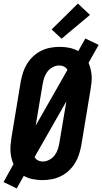

<svg xmlns="http://www.w3.org/2000/svg" viewBox="-33 -1007 576 1082"><path d="M61 55 -13 19 43 -82Q36 -98 31.5 -117Q27 -136 26 -155Q25 -174 27 -194Q29 -214 32 -234L84 -548Q89 -574 97 -599Q105 -624 119.5 -647.5Q134 -671 154.5 -690Q175 -709 199.5 -721Q224 -733 250.5 -738Q277 -743 303 -743Q331 -743 358 -737.5Q385 -732 408 -719L448 -790L523 -754L466 -653Q473 -637 477.5 -618Q482 -599 483.5 -580Q485 -561 482.5 -541Q480 -521 477 -501L425 -187Q420 -161 412 -136Q404 -111 389.5 -87.5Q375 -64 354.5 -45Q334 -26 309.5 -14Q285 -2 258.5 3Q232 8 206 8Q178 8 151 2.5Q124 -3 101 -16ZM168 -299 347 -613Q341 -625 328.5 -631.5Q316 -638 301 -638Q282 -638 264 -628.5Q246 -619 234 -603Q222 -587 216 -568.5Q210 -550 207 -531ZM208 -97Q227 -97 245 -106.5Q263 -116 275 -132Q287 -148 293 -166.5Q299 -185 302 -204L341 -436L162 -122Q168 -110 180.5 -103.5Q193 -97 208 -97ZM314 -789 258 -841 406 -987 474 -923Z"/></svg>

Font: Iosevka Curly Extrabold
Style: Italic
Weight: 800
Italic angle: -9°
Monospace: yes
Designer: Belleve Invis
Foundry: Belleve Invis
Version: Version 22.1.2; ttfautohint (v1.8.4)